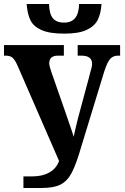

<svg xmlns="http://www.w3.org/2000/svg" viewBox="-20 -939 623 959"><path d="M97 -58H143Q192 -58 226.5 -77.5Q261 -97 275 -135L69 -608Q56 -638 44 -649.5Q32 -661 9 -661H0V-714H299V-661H269Q226 -661 226 -623Q226 -609 236 -581L243 -561L310 -369L324 -328Q342 -277 348 -256L360 -309L370 -350L422 -543L430 -574Q440 -606 440 -620Q440 -661 387 -661H368V-714H580V-661H569Q545 -661 530.5 -645Q516 -629 501 -583L387 -210Q361 -120 339 -77.5Q317 -35 283 -17.5Q249 0 186 0H97ZM113 -919H225Q226 -870 244 -848Q262 -826 300 -826Q336 -826 355 -848.5Q374 -871 375 -919H487Q484 -871 468 -839.5Q452 -808 412.5 -789.5Q373 -771 301 -771Q227 -771 187 -789Q147 -807 132 -838Q117 -869 113 -919Z"/></svg>

Font: Noto Serif CondExtraBold
Style: Regular
Weight: 800
Width: 3
Designer: Monotype Design Team
Foundry: Monotype Imaging Inc.
Version: Version 1.001